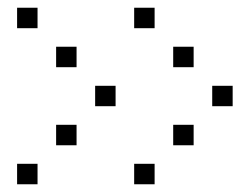

<svg xmlns="http://www.w3.org/2000/svg" viewBox="-20 -496 640 492"><path d="M24.8 -476.2Q23.8 -476.2 23.8 -476.2Q23.8 -476.2 23.8 -475.2V-424.8Q23.8 -423.8 23.8 -423.8Q23.8 -423.8 24.8 -423.8H75.2Q76.2 -423.8 76.2 -423.8Q76.2 -423.8 76.2 -424.8V-475.2Q76.2 -476.2 76.2 -476.2Q76.2 -476.2 75.2 -476.2ZM324.8 -476.2Q323.8 -476.2 323.8 -476.2Q323.8 -476.2 323.8 -475.2V-424.8Q323.8 -423.8 323.8 -423.8Q323.8 -423.8 324.8 -423.8H375.2Q376.2 -423.8 376.2 -423.8Q376.2 -423.8 376.2 -424.8V-475.2Q376.2 -476.2 376.2 -476.2Q376.2 -476.2 375.2 -476.2ZM124.8 -376.2Q123.8 -376.2 123.8 -376.2Q123.8 -376.2 123.8 -375.2V-324.8Q123.8 -323.8 123.8 -323.8Q123.8 -323.8 124.8 -323.8H175.2Q176.2 -323.8 176.2 -323.8Q176.2 -323.8 176.2 -324.8V-375.2Q176.2 -376.2 176.2 -376.2Q176.2 -376.2 175.2 -376.2ZM424.8 -376.2Q423.8 -376.2 423.8 -376.2Q423.8 -376.2 423.8 -375.2V-324.8Q423.8 -323.8 423.8 -323.8Q423.8 -323.8 424.8 -323.8H475.2Q476.2 -323.8 476.2 -323.8Q476.2 -323.8 476.2 -324.8V-375.2Q476.2 -376.2 476.2 -376.2Q476.2 -376.2 475.2 -376.2ZM224.8 -276.2Q223.8 -276.2 223.8 -276.2Q223.8 -276.2 223.8 -275.2V-224.8Q223.8 -223.8 223.8 -223.8Q223.8 -223.8 224.8 -223.8H275.2Q276.2 -223.8 276.2 -223.8Q276.2 -223.8 276.2 -224.8V-275.2Q276.2 -276.2 276.2 -276.2Q276.2 -276.2 275.2 -276.2ZM524.8 -276.2Q523.8 -276.2 523.8 -276.2Q523.8 -276.2 523.8 -275.2V-224.8Q523.8 -223.8 523.8 -223.8Q523.8 -223.8 524.8 -223.8H575.2Q576.2 -223.8 576.2 -223.8Q576.2 -223.8 576.2 -224.8V-275.2Q576.2 -276.2 576.2 -276.2Q576.2 -276.2 575.2 -276.2ZM124.8 -176.2Q123.8 -176.2 123.8 -176.2Q123.8 -176.2 123.8 -175.2V-124.8Q123.8 -123.8 123.8 -123.8Q123.8 -123.8 124.8 -123.8H175.2Q176.2 -123.8 176.2 -123.8Q176.2 -123.8 176.2 -124.8V-175.2Q176.2 -176.2 176.2 -176.2Q176.2 -176.2 175.2 -176.2ZM424.8 -176.2Q423.8 -176.2 423.8 -176.2Q423.8 -176.2 423.8 -175.2V-124.8Q423.8 -123.8 423.8 -123.8Q423.8 -123.8 424.8 -123.8H475.2Q476.2 -123.8 476.2 -123.8Q476.2 -123.8 476.2 -124.8V-175.2Q476.2 -176.2 476.2 -176.2Q476.2 -176.2 475.2 -176.2ZM24.8 -76.2Q23.8 -76.2 23.8 -76.2Q23.8 -76.2 23.8 -75.2V-24.8Q23.8 -23.8 23.8 -23.8Q23.8 -23.8 24.8 -23.8H75.2Q76.2 -23.8 76.2 -23.8Q76.2 -23.8 76.2 -24.8V-75.2Q76.2 -76.2 76.2 -76.2Q76.2 -76.2 75.2 -76.2ZM324.8 -76.2Q323.8 -76.2 323.8 -76.2Q323.8 -76.2 323.8 -75.2V-24.8Q323.8 -23.8 323.8 -23.8Q323.8 -23.8 324.8 -23.8H375.2Q376.2 -23.8 376.2 -23.8Q376.2 -23.8 376.2 -24.8V-75.2Q376.2 -76.2 376.2 -76.2Q376.2 -76.2 375.2 -76.2Z"/></svg>

Font: Doto Black
Style: Regular
Weight: 900
Monospace: yes
Version: Version 1.000